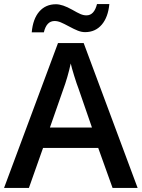

<svg xmlns="http://www.w3.org/2000/svg" viewBox="-20 -930 701 950"><path d="M521 -910H460Q446 -854 408 -854Q393 -854 378 -860.5Q363 -867 337 -882Q289 -909 257 -909Q206 -909 174.5 -873Q143 -837 137 -770H197Q210 -826 250 -826Q265 -826 280.5 -819.5Q296 -813 322 -799Q346 -786 364.5 -778.5Q383 -771 401 -771Q452 -771 483.5 -808Q515 -845 521 -910ZM394 -717H267L0 0H123L193 -198H466L537 0H661ZM292 -485Q315 -547 330 -616Q334 -597 347 -555Q360 -513 368 -493L435 -299H227Z"/></svg>

Font: OpenSansMMV
Style: Semibold
Weight: 600
Designer: Steve Matteson
Foundry: Ascender Corporation
Version: Version 6.000